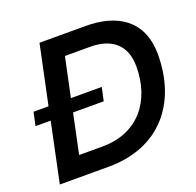

<svg xmlns="http://www.w3.org/2000/svg" viewBox="-127 -865 1023 1000"><g transform="rotate(-20 384.0 -365.0)"><path d="M418 -403H247L293 -620H433C554 -620 624 -559 624 -442C624 -249 512 -110 316 -110H186L232 -329H402ZM24 -329H108L39 0H311C590 0 751 -189 751 -462C751 -658 614 -730 449 -730H192L123 -403H40Z"/></g></svg>

Font: Nacelle SemiBold
Style: Italic
Weight: 600
Italic angle: -12°
Designer: Sora Sagano
Foundry: Sora Sagano
Version: Version 1.000;FEAKit 1.0